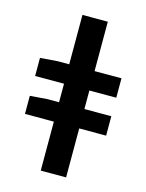

<svg xmlns="http://www.w3.org/2000/svg" viewBox="-109 -773 641 841"><g transform="rotate(15 212.0 -353.0)"><path d="M28 -222V-304L106 -310H396V-222ZM28 -394V-476L106 -482H396V-394ZM159 0V-706H274V0Z"/></g></svg>

Font: Source Sans 3 ExtraLight SemiBold
Style: Regular
Weight: 600
Version: Version 3.052;hotconv 1.1.0;makeotfexe 2.6.0